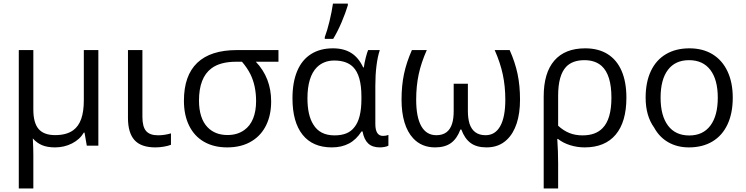

<svg xmlns="http://www.w3.org/2000/svg" viewBox="-20 -817 4185 1077"><path d="M85.4 -536.1H167V-202.1Q167 -127.9 196.5 -93.5Q226.1 -59.1 289.1 -59.1Q353 -59.1 390.6 -86.4Q420.9 -108.4 435.5 -149.9Q450.2 -191.4 450.2 -254.9V-536.1H531.7V0H466.8L454.1 -73.2H450.2Q427.7 -34.7 384 -12.5Q340.3 9.8 288.6 9.8Q246.1 9.8 216.6 -2.4Q187 -14.6 164.1 -40.5Q167 19 167 48.8V240.2H85.4Z M697.8 -155.8V-536.1H778.8V-161.6Q778.8 -106 799.6 -82Q820.3 -58.1 866.7 -58.1Q901.9 -58.1 939 -68.8V-4.9Q923.3 1.5 899.2 5.6Q875 9.8 851.6 9.8Q771.5 9.8 734.6 -31Q697.8 -71.8 697.8 -155.8Z M1011.7 -252Q1011.7 -393.1 1086.4 -464.6Q1161.1 -536.1 1308.6 -536.1H1542V-470.7H1415Q1501 -380.4 1501 -248Q1501 -172.4 1473.4 -115.5Q1445.8 -58.6 1394 -26.4Q1336.4 9.8 1254.4 9.8Q1179.2 9.8 1124.5 -21.7Q1069.8 -53.2 1040.8 -112.3Q1011.7 -171.4 1011.7 -252ZM1350.1 -87.4Q1382.8 -110.4 1399.7 -151.9Q1416.5 -193.4 1416.5 -250Q1416.5 -335 1385.3 -399.4Q1367.7 -435.1 1337.4 -470.7H1305.2Q1215.3 -470.7 1166 -433.6Q1096.2 -381.3 1096.2 -252.4Q1096.2 -203.6 1108.4 -165.5Q1120.6 -127.4 1144.5 -103Q1186.5 -59.6 1256.3 -59.6Q1311.5 -59.6 1350.1 -87.4Z M1620.6 -265.6Q1620.6 -355.5 1647 -418.2Q1673.3 -481 1724.4 -513.4Q1775.4 -545.9 1847.7 -545.9Q1908.7 -545.9 1950.2 -519.8Q1991.7 -493.7 2017.1 -439H2021Q2023.9 -463.4 2031.5 -493.2Q2039.1 -522.9 2044.9 -536.1H2110.4Q2098.1 -499 2091.8 -448Q2085.4 -397 2085.4 -336.4V-121.6Q2085.4 -54.7 2128.4 -54.7Q2145 -54.7 2158.7 -60.1V0Q2151.9 4.4 2137.9 7.1Q2124 9.8 2110.4 9.8Q2068.8 9.8 2045.4 -12.2Q2022 -34.2 2013.7 -79.6H2007.8Q1978.5 -33.7 1937.5 -12Q1896.5 9.8 1841.3 9.8Q1733.9 9.8 1677.2 -61.3Q1620.6 -132.3 1620.6 -265.6ZM1968.3 -104Q2007.3 -151.9 2007.3 -261.2V-275.9Q2007.3 -394.5 1960.4 -441.4Q1923.8 -477.5 1855 -477.5Q1796.4 -477.5 1757.8 -439.9Q1731.4 -413.6 1718 -369.6Q1704.6 -325.7 1704.6 -266.1Q1704.6 -169.9 1737.8 -118.2Q1774.4 -57.6 1856.4 -57.6Q1894.5 -57.6 1922.4 -68.8Q1950.2 -80.1 1968.3 -104ZM1847.7 -796.9H1931.2V-787.6Q1918.9 -746.1 1896.5 -693.1Q1874 -640.1 1849.1 -599.1H1801.8V-608.9Q1815.4 -644.5 1828.4 -698.2Q1841.3 -752 1847.7 -796.9Z M2297.4 -41.5Q2265.6 -75.7 2249 -130.4Q2232.4 -185.1 2232.4 -258.3Q2232.4 -336.4 2246.1 -401.6Q2259.8 -466.8 2290.5 -536.1H2374Q2342.3 -464.8 2328.4 -399.2Q2314.5 -333.5 2314.5 -258.3Q2314.5 -159.7 2343.3 -109.1Q2372.1 -58.6 2427.7 -58.6Q2497.1 -58.6 2516.6 -125.5Q2524.9 -152.3 2524.9 -194.8V-347.2H2604.5V-194.8Q2604.5 -153.3 2613.8 -123Q2635.3 -58.6 2703.6 -58.6Q2757.8 -58.6 2786.1 -109.6Q2814.5 -160.6 2814.5 -257.8Q2814.5 -332.5 2800.5 -398.4Q2786.6 -464.4 2754.9 -536.1H2838.9Q2869.1 -468.8 2883.1 -402.8Q2897 -336.9 2897 -258.3Q2897 -181.6 2878.2 -124.5Q2859.4 -67.4 2823.7 -33.7Q2778.8 9.8 2709.5 9.8Q2653.3 9.8 2619.9 -14.9Q2586.4 -39.6 2567.9 -90.3H2562.5Q2543.5 -39.1 2509.5 -14.6Q2475.6 9.8 2420.9 9.8Q2344.7 9.8 2297.4 -41.5Z M3262.7 -545.9Q3336.4 -545.9 3388.2 -513.7Q3439.9 -481.4 3466.8 -419.4Q3493.7 -357.4 3493.7 -269Q3493.7 -133.3 3433.6 -61.8Q3373.5 9.8 3259.3 9.8Q3218.3 9.8 3178.7 -2.4Q3139.2 -14.6 3109.9 -37.6H3106Q3110.8 34.7 3110.8 98.1V240.2H3029.8V-275.9Q3029.8 -408.2 3089.4 -477.1Q3148.9 -545.9 3262.7 -545.9ZM3359.9 -98.1Q3409.7 -148.4 3409.7 -269Q3409.7 -397 3355 -446.8Q3318.4 -479.5 3258.3 -479.5Q3191.4 -479.5 3155.8 -442.4Q3110.8 -394.5 3110.8 -280.3V-111.8Q3140.1 -84.5 3173.6 -71Q3207 -57.6 3247.6 -57.6Q3320.8 -57.6 3359.9 -98.1Z M3649.4 -101.1Q3601.6 -167.5 3601.6 -269Q3601.6 -356 3630.9 -418.2Q3660.2 -480.5 3715.6 -513.2Q3771 -545.9 3847.2 -545.9Q3922.4 -545.9 3977.1 -512.5Q4031.7 -479 4061 -416.5Q4090.3 -354 4090.3 -269Q4090.3 -182.1 4061 -119.4Q4031.7 -56.6 3976.3 -23.4Q3920.9 9.8 3844.2 9.8Q3779.3 9.8 3729 -18.8Q3678.7 -47.4 3649.4 -101.1ZM4006.3 -269Q4006.3 -370.1 3964.6 -424.8Q3922.9 -479.5 3845.2 -479.5Q3767.6 -479.5 3726.6 -425Q3685.5 -370.6 3685.5 -269Q3685.5 -168 3727.1 -112.5Q3768.6 -57.1 3846.2 -57.1Q3923.3 -57.1 3964.8 -112.5Q4006.3 -168 4006.3 -269Z"/></svg>

Font: Viking Open Sans
Style: Regular
Weight: 400
Foundry: Ascender Corporation
Version: Version 2.001